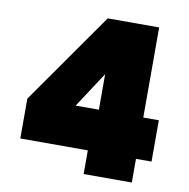

<svg xmlns="http://www.w3.org/2000/svg" viewBox="-80 -799 865 878"><g transform="rotate(10 352.0 -360.0)"><path d="M51.8 -109.9V-294.9L350.1 -720.2H588.9V-301.8H661.1V-109.9H588.9V0H365.2V-109.9ZM274.9 -301.8H382.8V-466.8Z"/></g></svg>

Font: Poppins Black
Style: Regular
Weight: 900
Designer: Ninad Kale (Devanagari), Jonny Pinhorn (Latin)
Foundry: Indian Type Foundry
Version: 4.004